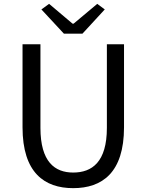

<svg xmlns="http://www.w3.org/2000/svg" viewBox="-20 -964 761 997"><path d="M312 -789H408L524 -915L485 -944L362 -841H357L235 -944L195 -915ZM360 13C510 13 624 -67 624 -303V-734H535V-300C535 -123 458 -68 360 -68C265 -68 190 -123 190 -300V-734H97V-303C97 -67 211 13 360 13Z"/></svg>

Font: Noto Sans JP
Style: Regular
Weight: 400
Designer: Ryoko NISHIZUKA  (kana, bopomofo & ideographs); Paul D. Hunt (Latin, Greek & Cyrillic); Sandoll Communications , Soo-you
Foundry: Adobe
Version: Version 2.002;hotconv 1.0.116;makeotfexe 2.5.65601